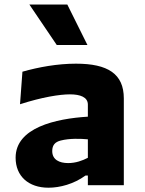

<svg xmlns="http://www.w3.org/2000/svg" viewBox="-20 -842 660 873"><path d="M543 0V-394.5C543 -506.5 470 -552.5 325.5 -552.5C241.5 -552.5 156 -537 82 -516L71 -368C172 -400.5 251.5 -413 298 -413C344.5 -413 379.5 -400.5 379.5 -366.5V-311.5C233.5 -302.5 51 -262 51 -125C51 -41 109.5 11.5 200.5 11.5C252 11.5 315.5 -5 369 -44H379.5V0ZM113.5 -821.5 238 -637.5H377.5L286 -821.5ZM217.5 -155C217.5 -183 231 -196.5 256 -203C296.5 -213.5 348 -211.5 379.5 -208.5V-124.5C354.5 -111.5 324 -100.5 290 -100.5C249.5 -100.5 217.5 -116 217.5 -155Z"/></svg>

Font: Monaspace Argon ExtraBold
Style: Bold
Weight: 800
Designer: Riley Cran & the Lettermatic Team
Foundry: Lettermatic
Version: Version 1.000 (Monaspace Argon)